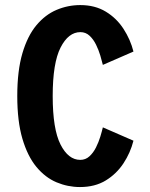

<svg xmlns="http://www.w3.org/2000/svg" viewBox="-20 -726 590 756"><path d="M295 10.5Q247 10.5 202.5 -8.2Q158 -27 123.2 -69Q88.5 -111 68.2 -179.8Q48 -248.5 48 -348Q48 -447.5 68.2 -516.2Q88.5 -585 123.5 -626.8Q158.5 -668.5 203 -687.2Q247.5 -706 296 -706Q354 -706 396.5 -680.2Q439 -654.5 466.2 -612.5Q493.5 -570.5 505.5 -523L385 -470.5Q381.5 -485.5 375 -507.2Q368.5 -529 358.2 -550Q348 -571 332.8 -585.2Q317.5 -599.5 296.5 -599.5Q249.5 -599.5 218.5 -538.8Q187.5 -478 187.5 -348Q187.5 -218 218.2 -157.2Q249 -96.5 296 -96.5Q317 -96.5 332.2 -110.5Q347.5 -124.5 358 -145.5Q368.5 -166.5 375 -188Q381.5 -209.5 385 -224.5L505.5 -172Q493.5 -124.5 466.2 -83Q439 -41.5 396.5 -15.5Q354 10.5 295 10.5Z"/></svg>

Font: Trispace SemiCondensed SemiBold
Style: Regular
Weight: 600
Width: 4
Designer: Tyler Finck
Foundry: Etcetera Type Company
Version: Version 1.210; ttfautohint (v1.8.3)